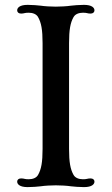

<svg xmlns="http://www.w3.org/2000/svg" viewBox="-20 -766 457 786"><path d="M50.3 -22.5C50.3 -12.2 60.1 0 93.3 0C112.3 0 135.3 -2 147 -3.4C162.1 -5.9 191.9 -7.3 208.5 -7.3C225.1 -7.3 254.9 -5.9 270 -3.4C281.7 -2 304.7 0 323.7 0C356.9 0 366.7 -12.2 366.7 -22.5C366.7 -30.3 360.8 -35.6 350.6 -35.6C344.2 -35.6 340.3 -34.7 335.9 -33.7C332 -32.7 327.1 -32.2 319.3 -32.2C303.2 -32.2 288.1 -37.6 281.2 -49.8C268.1 -72.8 262.7 -101.6 262.7 -156.7V-589.4C262.7 -644.5 268.1 -673.3 281.2 -696.3C288.1 -708.5 303.2 -713.9 319.3 -713.9C327.1 -713.9 332 -713.4 335.9 -712.4C340.3 -711.4 344.2 -710.4 350.6 -710.4C360.8 -710.4 366.7 -715.8 366.7 -723.6C366.7 -733.9 356.9 -746.1 323.7 -746.1C304.7 -746.1 281.7 -744.1 270 -742.7C254.9 -740.2 225.1 -738.8 208.5 -738.8C191.9 -738.8 162.1 -740.2 147 -742.7C135.3 -744.1 112.3 -746.1 93.3 -746.1C60.1 -746.1 50.3 -733.9 50.3 -723.6C50.3 -715.8 56.2 -710.4 66.4 -710.4C72.8 -710.4 76.7 -711.4 81.1 -712.4C85 -713.4 89.8 -713.9 97.7 -713.9C113.8 -713.9 128.9 -708.5 135.7 -696.3C148.9 -673.3 154.3 -644.5 154.3 -589.4V-156.7C154.3 -101.6 148.9 -72.8 135.7 -49.8C128.9 -37.6 113.8 -32.2 97.7 -32.2C89.8 -32.2 85 -32.7 81.1 -33.7C76.7 -34.7 72.8 -35.6 66.4 -35.6C56.2 -35.6 50.3 -30.3 50.3 -22.5Z"/></svg>

Font: Stoke
Style: Light
Weight: 300
Designer: Nicole Fally
Foundry: Nicole Fally
Version: Version 1.001